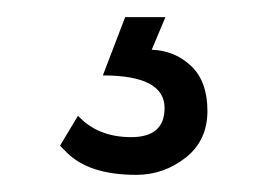

<svg xmlns="http://www.w3.org/2000/svg" viewBox="-20 -24 312 224"><path d="M71 111Q94 136 133 136Q172 136 172 102Q172 64 100 64L126 -4H173L157 34Q184 35 203 53Q222 71 222 105.5Q222 140 196.5 160Q171 180 139 180Q84 180 58 154L50 146Z"/></svg>

Font: Belgrano
Style: Regular
Weight: 400
Version: Version 1.002